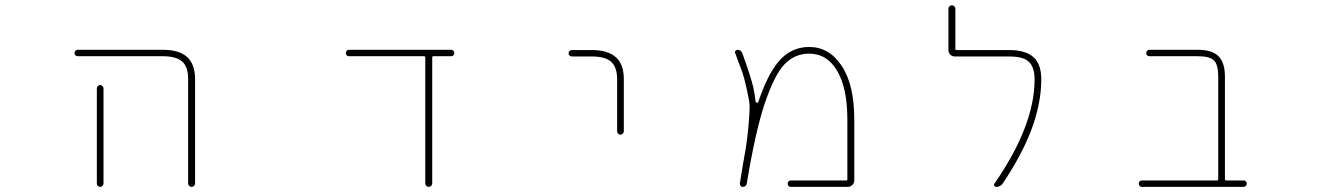

<svg xmlns="http://www.w3.org/2000/svg" viewBox="-20 -733 5040 729"><path d="M694.3 -36.1V-432.6Q694.3 -479.5 671.9 -499Q649.4 -519.5 598.6 -519.5H275.4Q270.5 -519.5 266.6 -522.9Q262.7 -526.4 262.7 -531.2Q262.7 -536.1 266.6 -540Q270.5 -543.9 275.4 -543.9H598.6Q660.2 -543.9 690.4 -516.6Q720.7 -489.3 720.7 -432.6V-36.1Q720.7 -31.2 716.8 -27.3Q712.9 -23.4 707.5 -23.4Q702.1 -23.4 698.2 -27.3Q694.3 -31.2 694.3 -36.1ZM347.7 -36.1V-397.5Q347.7 -402.3 351.6 -406.2Q355.5 -410.2 360.4 -410.2Q365.2 -410.2 369.1 -406.2Q373 -402.3 373 -397.5V-36.1Q373 -31.2 369.1 -27.3Q365.2 -23.4 360.4 -23.4Q355.5 -23.4 351.6 -27.3Q347.7 -31.2 347.7 -36.1Z M1594.7 -37.1V-514.6Q1594.7 -519.5 1589.8 -519.5H1304.7Q1299.8 -519.5 1296.4 -522.9Q1293 -526.4 1293 -531.2Q1293 -536.1 1296.4 -540Q1299.8 -543.9 1304.7 -543.9H1693.4Q1698.2 -543.9 1701.7 -540Q1705.1 -536.1 1705.1 -531.2Q1705.1 -526.4 1701.7 -522.9Q1698.2 -519.5 1693.4 -519.5H1625Q1621.1 -519.5 1621.1 -514.6V-37.1Q1621.1 -31.2 1617.2 -27.3Q1613.3 -23.4 1607.9 -23.4Q1602.5 -23.4 1598.6 -27.3Q1594.7 -31.2 1594.7 -37.1Z M2323.2 -234.4V-431.6Q2323.2 -478.5 2299.8 -499Q2277.3 -518.6 2226.6 -518.6H2151.4Q2146.5 -518.6 2142.6 -522Q2138.7 -525.4 2138.7 -530.8Q2138.7 -536.1 2142.6 -539.6Q2146.5 -543 2151.4 -543H2226.6Q2288.1 -543 2318.4 -515.6Q2348.6 -489.3 2348.6 -431.6V-234.4Q2348.6 -229.5 2344.7 -225.6Q2340.8 -221.7 2335.4 -221.7Q2330.1 -221.7 2326.7 -225.6Q2323.2 -229.5 2323.2 -234.4Z M2982.4 -23.4Q2977.5 -23.4 2974.1 -26.9Q2970.7 -30.3 2970.7 -35.6Q2970.7 -41 2974.1 -44.4Q2977.5 -47.9 2982.4 -47.9H3193.4Q3197.3 -47.9 3197.3 -52.7V-279.3Q3197.3 -397.5 3159.2 -462.9Q3121.1 -529.3 3051.8 -529.3Q2998 -529.3 2959 -489.3Q2920.9 -450.2 2882.8 -337.9Q2847.7 -231.4 2815.4 -36.1Q2812.5 -23.4 2799.8 -23.4Q2794.9 -23.4 2792 -27.3Q2789.1 -31.2 2789.1 -36.1Q2803.7 -127.9 2810.5 -163.1Q2817.4 -203.1 2822.3 -258.8Q2826.2 -305.7 2826.2 -326.2Q2826.2 -330.1 2826.2 -333Q2825.2 -349.6 2815.9 -392.1Q2806.6 -434.6 2798.8 -458Q2791 -478.5 2771.5 -531.2Q2770.5 -532.2 2770.5 -534.2Q2770.5 -537.1 2772.5 -540Q2775.4 -543.9 2780.3 -543.9Q2793.9 -543.9 2798.8 -530.3Q2829.1 -446.3 2839.8 -403.3Q2845.7 -377 2848.6 -348.6Q2848.6 -343.8 2852.5 -343.8L2853.5 -342.8Q2858.4 -342.8 2859.4 -346.7Q2892.6 -445.3 2932.6 -495.1Q2957 -525.4 2986.8 -540Q3016.6 -554.7 3051.8 -554.7Q3089.8 -554.7 3120.6 -537.1Q3151.4 -519.5 3174.8 -484.4Q3223.6 -413.1 3223.6 -279.3V-47.9Q3223.6 -38.1 3216.3 -30.8Q3209 -23.4 3199.2 -23.4Z M3762.7 -23.4Q3757.8 -23.4 3755.4 -27.8Q3752.9 -32.2 3755.9 -36.1Q3908.2 -255.9 3908.2 -431.6Q3908.2 -478.5 3885.7 -499Q3864.3 -518.6 3811.5 -518.6H3605.5Q3594.7 -518.6 3587.9 -525.9Q3581.1 -533.2 3581.1 -543V-700.2Q3581.1 -705.1 3585 -709Q3588.9 -712.9 3594.2 -712.9Q3599.6 -712.9 3603.5 -709Q3607.4 -705.1 3607.4 -700.2V-547.9Q3607.4 -543 3611.3 -543H3811.5Q3874 -543 3904.3 -515.6Q3933.6 -489.3 3933.6 -431.6Q3933.6 -338.9 3894.5 -236.3Q3857.4 -140.6 3787.1 -36.1Q3778.3 -23.4 3762.7 -23.4Z M4315.4 -23.4Q4310.5 -23.4 4307.1 -27.3Q4303.7 -31.2 4303.7 -36.1Q4303.7 -41 4307.1 -44.4Q4310.5 -47.9 4315.4 -47.9H4600.6Q4605.5 -47.9 4605.5 -52.7V-442.4Q4605.5 -486.3 4589.8 -502.9Q4574.2 -519.5 4528.3 -519.5H4343.8Q4338.9 -519.5 4335.4 -522.9Q4332 -526.4 4332 -531.2Q4332 -536.1 4335.4 -540Q4338.9 -543.9 4343.8 -543.9H4528.3Q4582 -543.9 4606.4 -519.5Q4630.9 -495.1 4630.9 -442.4V-52.7Q4630.9 -47.9 4634.8 -47.9H4702.1Q4707 -47.9 4710.4 -44.4Q4713.9 -41 4713.9 -36.1Q4713.9 -31.2 4710.4 -27.3Q4707 -23.4 4702.1 -23.4Z"/></svg>

Font: Rounded Mgen+ 1mn thin
Style: Regular
Weight: 100
Designer: [Source Han Sans]
Ryoko NISHIZUKA  (kana & ideographs); Paul D. Hunt (Latin, Greek & Cyrillic); Wenlong ZHANG  (bopomofo
Version: Version 1.059.20150602